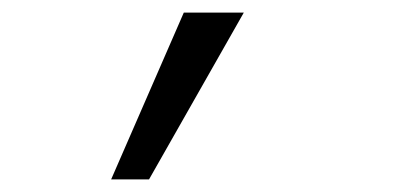

<svg xmlns="http://www.w3.org/2000/svg" viewBox="-20 -128 640 304"><path d="M156 156H216L366 -108H271Z"/></svg>

Font: CommitMonoV142 ExtLt
Style: Regular
Weight: 200
Monospace: yes
Designer: Eigil Nikolajsen
Foundry: Eigil Nikolajsen
Version: Version 1.142